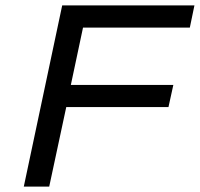

<svg xmlns="http://www.w3.org/2000/svg" viewBox="-20 -690 739 710"><path d="M68 0H162L225 -294H603L621 -376H242L287 -588H682L699 -670H210Z"/></svg>

Font: LT Wave Text Italic
Style: Regular
Weight: 400
Designer: Daniel Lyons
Version: Version 2.5 (Glyphs App)